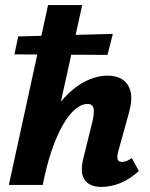

<svg xmlns="http://www.w3.org/2000/svg" viewBox="-20 -731 591 759"><path d="M380 8Q354 8 334 -2.5Q314 -13 306.5 -37.5Q299 -62 309 -103L346 -253Q353 -283 350 -301.5Q347 -320 326 -320Q302 -320 277 -299Q252 -278 228.5 -237Q205 -196 184.5 -136.5Q164 -77 149 0H82Q107 -117 143.5 -199.5Q180 -282 224 -333Q268 -384 314.5 -408Q361 -432 405 -432Q441 -432 464.5 -416.5Q488 -401 496 -369Q504 -337 490 -286L447 -131Q442 -112 445 -101.5Q448 -91 462 -91Q470 -91 479 -94Q488 -97 501 -106L529 -55Q494 -23 456 -7.5Q418 8 380 8ZM15 0 170 -711H305L148 0ZM405 -514 37 -516 52 -587 426 -597Z"/></svg>

Font: Ysabeau Office ExtraBold
Style: Italic
Weight: 800
Italic angle: -12°
Designer: Christian Thalmann (Catharsis Fonts)
Version: Version 2.001;gftools[0.9.30]; featfreeze: tnum,lnum,ss02